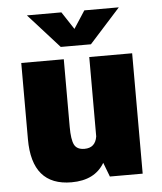

<svg xmlns="http://www.w3.org/2000/svg" viewBox="-51 -741 673 796"><g transform="rotate(-5 285.0 -343.0)"><path d="M473 -695.5 344.5 -553H219L90.5 -695.5H234L282 -622.5L329.5 -695.5ZM215 10Q50 10 50 -183.5V-501H227V-219.5Q227 -166.5 238 -145Q249 -123.5 280.5 -123.5Q325.5 -123.5 333 -170.5V-501H511.5V0H375L352.5 -59Q312 10 215 10Z"/></g></svg>

Font: League Mono Narrow ExtraBold
Style: Regular
Weight: 800
Width: 3
Designer: Tyler Finck
Foundry: The League of Moveable Type / Tyler Finck
Version: Version 2.210